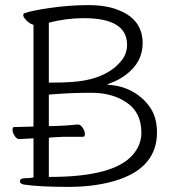

<svg xmlns="http://www.w3.org/2000/svg" viewBox="-20 -726 690 751"><path d="M111 -185Q73 -183 56 -182H55Q45 -182 37 -195Q29 -208 29 -218.5Q29 -229 35 -229L111 -231V-629Q96 -633 83.5 -646Q71 -659 71 -666Q71 -673 75 -674Q100 -684 176 -695Q252 -706 325.5 -706Q399 -706 447 -685Q538 -648 538 -557Q538 -483 473 -434Q445 -413 417 -403L398 -395L418 -393Q465 -388 505 -364Q545 -340 569.5 -302Q594 -264 594 -208Q594 -75 446 -24Q361 5 247.5 5Q134 5 74 -4Q58 -7 58 -17Q58 -29 78.5 -29Q99 -29 111 -32ZM74 -4ZM327 -363Q253 -363 171 -356V-233H190L218 -234Q244 -235 284 -239H285Q295 -239 303.5 -226Q312 -213 312 -202Q312 -191 306 -191H229L190 -189Q183 -189 171 -187V-34H176Q424 -34 499 -120Q533 -159 533 -207Q533 -290 469 -329Q419 -361 346 -363ZM308 -655Q237 -655 171 -637V-403H189Q264 -403 309 -411Q403 -428 451 -484Q477 -513 477 -551Q477 -655 308 -655Z"/></svg>

Font: LXGW WenKai Light
Style: Regular
Weight: 300
Designer: LXGW / Fontworks Inc.
Foundry: LXGW / Fontworks Inc.
Version: Version 1.501; October 10, 2024